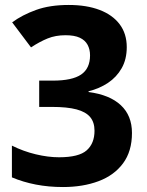

<svg xmlns="http://www.w3.org/2000/svg" viewBox="-20 -744 591 774"><path d="M234 10Q176 10 124.5 0Q73 -10 28 -29V-157Q74 -134 124 -122Q174 -110 218 -110Q298 -110 329.5 -138Q361 -166 361 -217Q361 -251 343.5 -272Q326 -293 288.5 -303Q251 -313 189 -313H138V-419H193Q271 -419 307 -443.5Q343 -468 343 -521Q343 -545 333 -563.5Q323 -582 301.5 -592Q280 -602 244 -602Q204 -602 172 -589Q140 -576 105 -553L29 -654Q70 -684 125.5 -704Q181 -724 257 -724Q329 -724 381.5 -704Q434 -684 462.5 -646Q491 -608 491 -554Q491 -505 470.5 -469Q450 -433 415.5 -410Q381 -387 337 -376V-373Q422 -362 467 -320Q512 -278 512 -208Q512 -134 476 -85.5Q440 -37 377 -13.5Q314 10 234 10Z"/></svg>

Font: Noto Sans Gujarati
Style: Regular
Weight: 400
Designer: Jelle Bosma - Monotype Design Team, Universal Thirst
Foundry: Monotype Imaging Inc.
Version: Version 2.102